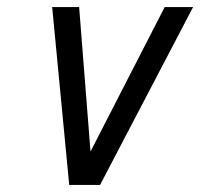

<svg xmlns="http://www.w3.org/2000/svg" viewBox="-20 -521 564 541"><path d="M127 -501 175 0H262L524 -501H444L235 -94L203 -501Z"/></svg>

Font: Advent Pro Medium
Style: Italic
Weight: 500
Italic angle: -12°
Version: Version 3.000